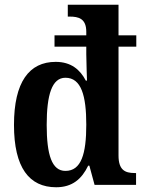

<svg xmlns="http://www.w3.org/2000/svg" viewBox="-20 -780 608 810"><path d="M217 10C285 10 325 -25 352 -81H357L379 0H554V-50H548C507 -50 480 -63 480 -124V-583H555V-631H480V-760H266V-710H274C311 -710 344 -702 344 -646V-631H210V-583H344V-551C344 -519 347 -450 347 -440H342C318 -486 280 -519 215 -519C103 -519 39 -434 39 -253C39 -73 103 10 217 10ZM256 -59C199 -59 177 -126 177 -253C177 -380 199 -452 256 -452C323 -452 344 -376 344 -254C344 -131 323 -59 256 -59Z"/></svg>

Font: Noto Serif Armenian Condensed
Style: Bold
Weight: 700
Width: 3
Designer: Monotype Design Team
Foundry: Monotype Imaging Inc.
Version: Version 2.008